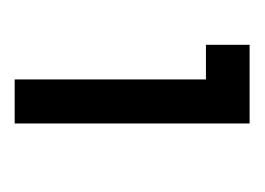

<svg xmlns="http://www.w3.org/2000/svg" viewBox="-68 -796 352 255"><g transform="rotate(90 107.5 -669.0)"><path d="M86 -513V-767H40V-825H144.5V-513Z"/></g></svg>

Font: Spartan Thin SemiBold
Style: Regular
Weight: 600
Version: Version 1.004